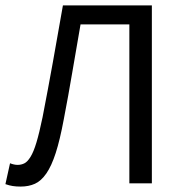

<svg xmlns="http://www.w3.org/2000/svg" viewBox="-20 -676 670 708"><path d="M56 12Q40 12 27 10Q14 8 0 3L17 -74Q32 -68 45 -68Q58 -68 69.5 -73.5Q81 -79 92.5 -97.5Q104 -116 114.5 -151Q125 -186 137 -244Q157 -347 175 -447Q193 -547 212 -656H540V0H457V-586H277Q261 -495 246.5 -409Q232 -323 215 -235Q201 -160 185.5 -112Q170 -64 151 -36.5Q132 -9 109 1.5Q86 12 56 12Z"/></svg>

Font: Pinyin1712
Style: Regular
Weight: 400
Version: Version 1